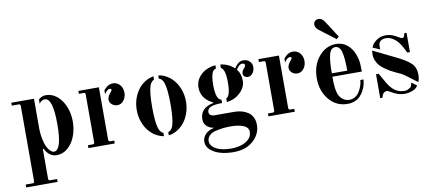

<svg xmlns="http://www.w3.org/2000/svg" viewBox="-80 -1021 3532 1567"><g transform="rotate(-10 1686.0 -237.0)"><path d="M255 -460V-426C267.7 -444.7 283.3 -454 302 -454C346 -454 368 -381.7 368 -237C368 -92.3 346 -20 302 -20C293.3 -20 284.2 -24.3 274.5 -33C264.8 -41.7 255.7 -54.3 247 -71C238.3 -87.7 231 -110.7 225 -140C219.7 -164.7 216.7 -192.3 216 -223V-474H28V-450H84C90 -450 94.2 -448.8 96.5 -446.5C98.8 -444.2 100 -440 100 -434V188C100 194 98.8 198.2 96.5 200.5C94.2 202.8 90 204 84 204H28V228H288V204H232C226 204 221.8 202.8 219.5 200.5C217.2 198.2 216 194 216 188V-57L222 -59C232.7 -37 246.3 -19.7 263 -7C279.7 5.7 298.7 12 320 12C354.7 12 385.7 0 413 -24C440.3 -48 461 -79 475 -117C489 -155 496 -195 496 -237C496 -279 488.7 -319 474 -357C459.3 -395 438 -426 410 -450C382 -474 350.7 -486 316 -486C294.7 -486 276 -479 260 -465C258 -463.7 256.3 -462 255 -460ZM216 -223Z M754 -40V-474H584V-450H622C628 -450 632.2 -448.8 634.5 -446.5C636.8 -444.2 638 -440 638 -434V-40C638 -34 636.8 -29.8 634.5 -27.5C632.2 -25.2 628 -24 622 -24H584V0H802V-24H770C764 -24 760 -25.3 758 -28C756 -29.3 754.7 -33.3 754 -40ZM794 -441V-409L800 -418C812 -436.7 825.7 -446 841 -446C848.3 -446 852 -442.7 852 -436C852 -431.3 847.3 -423.7 838 -413C822 -394.3 814 -377 814 -361C814 -345 820.3 -331.5 833 -320.5C845.7 -309.5 861 -304 879 -304C899.7 -304 917 -313 931 -331C945 -349 952 -370 952 -394C952 -420.7 944.3 -442.7 929 -460C913.7 -477.3 894 -486 870 -486C846 -486 824 -475 804 -453ZM794 -409ZM754 -474ZM794 -441Z M1248 -485V-459C1268 -453 1282 -436.3 1290 -409C1300.7 -373.7 1306 -316.3 1306 -237C1306 -157.7 1300.7 -100.3 1290 -65C1282 -37.7 1268 -21 1248 -15V11C1268 9 1287.7 3 1307 -7C1331.7 -19.7 1353.3 -36.8 1372 -58.5C1390.7 -80.2 1405.7 -106.5 1417 -137.5C1428.3 -168.5 1434 -201.7 1434 -237C1434 -272.3 1428.3 -305.5 1417 -336.5C1405.7 -367.5 1390.7 -393.8 1372 -415.5C1353.3 -437.2 1331.7 -454.3 1307 -467C1287.7 -477 1268 -483 1248 -485ZM1248 -459ZM1208 -485V-458C1190.7 -450.7 1178 -434.3 1170 -409C1159.3 -373.7 1154 -316.3 1154 -237C1154 -157.7 1159.3 -100.3 1170 -65C1178 -39.7 1190.7 -23.3 1208 -16V11C1189.3 8.3 1171 2.3 1153 -7C1128.3 -19.7 1106.7 -36.8 1088 -58.5C1069.3 -80.2 1054.3 -106.5 1043 -137.5C1031.7 -168.5 1026 -201.7 1026 -237C1026 -272.3 1031.7 -305.5 1043 -336.5C1054.3 -367.5 1069.3 -393.8 1088 -415.5C1106.7 -437.2 1128.3 -454.3 1153 -467C1171 -476.3 1189.3 -482.3 1208 -485ZM1248 -485Z M1762 -485V-457C1771.3 -451.7 1778.7 -443 1784 -431C1793.3 -410.3 1798 -376.7 1798 -330C1798 -283.3 1793.3 -249.7 1784 -229C1778.7 -217 1771.3 -208.3 1762 -203V-174C1804 -178.7 1839.3 -194 1868 -220C1902.7 -250.7 1920 -284.7 1920 -322C1920 -363.3 1909.3 -395.7 1888 -419C1904 -447 1921 -461 1939 -461C1953 -461 1960 -455.7 1960 -445C1960 -437 1954.7 -427.7 1944 -417C1933.3 -403.7 1928 -391.7 1928 -381C1928 -370.3 1932 -361.8 1940 -355.5C1948 -349.2 1957.3 -346 1968 -346C1983.3 -346 1996.5 -353.3 2007.5 -368C2018.5 -382.7 2024 -400 2024 -420C2024 -438 2017.3 -453.5 2004 -466.5C1990.7 -479.5 1973.3 -486 1952 -486C1923.3 -486 1898.7 -468.7 1878 -434H1875C1843 -463.3 1805.3 -480.3 1762 -485ZM1762 -174ZM1722 -460V-486C1695.3 -484 1670.3 -477.7 1647 -467C1619.7 -454.3 1597.3 -436 1580 -412C1562.7 -388 1554 -360.7 1554 -330C1554 -311.3 1557 -294 1563 -278C1569 -262 1577.2 -248.3 1587.5 -237C1597.8 -225.7 1608.2 -216.3 1618.5 -209C1628.8 -201.7 1640 -195.3 1652 -190V-186C1577.3 -171.3 1540 -132.3 1540 -69C1540 -45.7 1548 -26.7 1564 -12C1580 2.7 1598 11 1618 13V16C1588.7 22.7 1565.7 35 1549 53C1532.3 71 1524 91.3 1524 114C1524 139.3 1534.5 161.7 1555.5 181C1576.5 200.3 1603.5 214.7 1636.5 224C1669.5 233.3 1706 238 1746 238C1814 238 1868.5 219.7 1909.5 183C1950.5 146.3 1971 102.3 1971 51C1971 27.7 1966.5 7 1957.5 -11C1948.5 -29 1936.3 -43.2 1921 -53.5C1905.7 -63.8 1888.3 -71.7 1869 -77C1849.7 -82.3 1828.7 -85 1806 -85H1648C1615.3 -85 1599 -96.7 1599 -120C1599 -131.3 1602.8 -140.8 1610.5 -148.5C1618.2 -156.2 1629.2 -161.7 1643.5 -165C1657.8 -168.3 1672 -170.7 1686 -172C1696 -172.7 1708 -173 1722 -173V-200C1707.3 -204 1696.7 -214 1690 -230C1680.7 -250.7 1676 -284 1676 -330C1676 -376 1680.7 -409.7 1690 -431C1696.7 -446.3 1707.3 -456 1722 -460ZM1722 -200ZM1762 -457ZM1722 -460ZM1560 115C1560 97 1566.3 81.7 1579 69C1591.7 56.3 1608.8 47.3 1630.5 42C1652.2 36.7 1672.8 32.8 1692.5 30.5C1712.2 28.2 1733 27 1755 27C1775.7 27 1794.3 28.2 1811 30.5C1827.7 32.8 1843.3 36.7 1858 42C1872.7 47.3 1884 54.7 1892 64C1900 73.3 1904 84.7 1904 98C1904 122 1895 142.3 1877 159C1859 175.7 1837.3 187.7 1812 195C1786.7 202.3 1759.7 206 1731 206C1702.3 206 1675.5 203 1650.5 197C1625.5 191 1604.2 180.8 1586.5 166.5C1568.8 152.2 1560 135 1560 115Z M2246 -40V-474H2076V-450H2114C2120 -450 2124.2 -448.8 2126.5 -446.5C2128.8 -444.2 2130 -440 2130 -434V-40C2130 -34 2128.8 -29.8 2126.5 -27.5C2124.2 -25.2 2120 -24 2114 -24H2076V0H2294V-24H2262C2256 -24 2252 -25.3 2250 -28C2248 -29.3 2246.7 -33.3 2246 -40ZM2286 -441V-409L2292 -418C2304 -436.7 2317.7 -446 2333 -446C2340.3 -446 2344 -442.7 2344 -436C2344 -431.3 2339.3 -423.7 2330 -413C2314 -394.3 2306 -377 2306 -361C2306 -345 2312.3 -331.5 2325 -320.5C2337.7 -309.5 2353 -304 2371 -304C2391.7 -304 2409 -313 2423 -331C2437 -349 2444 -370 2444 -394C2444 -420.7 2436.3 -442.7 2421 -460C2405.7 -477.3 2386 -486 2362 -486C2338 -486 2316 -475 2296 -453ZM2286 -409ZM2246 -474ZM2286 -441Z M2518 -237C2518 -167 2537.8 -108 2577.5 -60C2617.2 -12 2668.3 12 2731 12C2753 12 2773 8.3 2791 1C2809 -6.3 2823.7 -16 2835 -28C2846.3 -40 2856.3 -53.7 2865 -69C2873.7 -84.3 2880 -99.7 2884 -115C2888 -130.3 2890.7 -146 2892 -162H2866C2864.7 -144.7 2861 -127.7 2855 -111C2849 -94.3 2841.5 -79 2832.5 -65C2823.5 -51 2811.8 -39.7 2797.5 -31C2783.2 -22.3 2767.7 -18 2751 -18C2729 -18 2709.3 -25.3 2692 -40C2674.7 -54.7 2663 -74.3 2657 -99C2653.7 -111.7 2651.2 -125.3 2649.5 -140C2647.8 -154.7 2646.8 -167.7 2646.5 -179C2646.2 -190.3 2646 -206.7 2646 -228H2890C2890 -273.3 2887.7 -306.7 2883 -328C2873 -376 2853.5 -414.3 2824.5 -443C2795.5 -471.7 2760.7 -486 2720 -486C2664 -486 2616.3 -462.3 2577 -415C2537.7 -367.7 2518 -308.3 2518 -237ZM2646 -256C2646 -326.7 2650.5 -378.7 2659.5 -412C2668.5 -445.3 2685.3 -462 2710 -462C2734.7 -462 2751.5 -445.3 2760.5 -412C2769.5 -378.7 2774 -326.7 2774 -256ZM2574 -672C2574 -654.7 2583.3 -638.7 2602 -624L2734 -524L2754 -542L2665 -680C2651 -701.3 2634.7 -712 2616 -712C2604 -712 2594 -708.3 2586 -701C2578 -693.7 2574 -684 2574 -672Z M3272 -69 3314 -38C3306 -21.3 3291 -8.8 3269 -0.5C3247 7.8 3224.7 12 3202 12C3168.7 12 3134 1.3 3098 -20C3082 -30.7 3070 -36 3062 -36C3053.3 -36 3045.7 -33.3 3039 -28C3032.3 -22.7 3027.7 -16.3 3025 -9L3018 12H3000V-186H3022L3067 -107C3103 -43.7 3148.3 -12 3203 -12C3215 -12 3223.8 -13.2 3229.5 -15.5C3235.2 -17.8 3245.7 -24 3261 -34ZM3010 -405 3013 -414C3014.3 -416 3016 -418.7 3018 -422C3020 -425.3 3021 -427.3 3021 -428C3021 -428.7 3021.8 -430.2 3023.5 -432.5L3026 -436L3029 -439L3033 -443L3039 -449C3065 -473.7 3096.7 -486 3134 -486C3164.7 -486 3198 -474.7 3234 -452C3246 -444 3256 -440 3264 -440C3272 -440 3277.3 -445.3 3280 -456L3286 -476H3304V-316H3282L3263 -354C3245 -390 3224.3 -417 3201 -435C3177.7 -453 3154 -462 3130 -462C3112 -462 3097.3 -457.7 3086 -449C3079.3 -444.3 3074.7 -438.2 3072 -430.5C3069.3 -422.8 3068 -410.3 3068 -393C3068 -387.7 3069 -383 3071 -379ZM3232 -135C3229.3 -137 3227 -138.7 3225 -140L3217.5 -145C3214.5 -147 3211.8 -148.7 3209.5 -150C3207.2 -151.3 3203.7 -153.2 3199 -155.5C3194.3 -157.8 3190.3 -159.7 3187 -161C3183.7 -162.3 3178.2 -164.8 3170.5 -168.5C3162.8 -172.2 3156.3 -175.3 3151 -178C3135.7 -185.3 3123 -191.8 3113 -197.5C3103 -203.2 3090.2 -211.7 3074.5 -223C3058.8 -234.3 3046.2 -245.3 3036.5 -256C3026.8 -266.7 3018.3 -280.3 3011 -297C3003.7 -313.7 3000 -331.3 3000 -350L3002 -382L3174 -298C3238 -267.3 3281.7 -240.3 3305 -217C3328.3 -193.7 3340 -162 3340 -122C3340 -100 3336.3 -80.3 3329 -63L3252 -121L3249 -123C3247 -124.3 3244.7 -126 3242 -128C3239.3 -130 3237 -131.7 3235 -133ZM3113 -334Z"/></g></svg>

Font: Km Standard TT
Style: Bold
Weight: 700
Designer: Alexey Kryukov <alexios@thessalonica.org.ru>
Version: Version 2.0.2